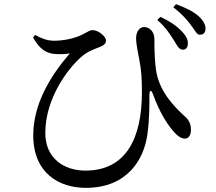

<svg xmlns="http://www.w3.org/2000/svg" viewBox="-20 -849 1040 924"><path d="M858 -610C873 -609 883 -618 884 -637C885 -656 878 -674 856 -697C833 -722 799 -746 752 -768L737 -753C778 -717 797 -686 815 -658C832 -631 840 -611 858 -610ZM393 55C596 55 673 -86 689 -200C700 -278 699 -350 699 -388C699 -419 708 -420 718 -391C746 -314 781 -256 813 -219C831 -197 851 -182 870 -182C890 -182 899 -202 899 -224C899 -259 883 -278 865 -293C822 -333 752 -402 733 -499C724 -551 723 -610 723 -662C723 -693 703 -718 674 -719C653 -719 635 -699 635 -665C635 -636 645 -590 650 -564C661 -510 663 -464 663 -406C663 -184 587 -28 391 -28C287 -28 198 -88 198 -209C198 -376 307 -519 370 -574C401 -603 437 -613 463 -624C484 -633 490 -642 490 -655C490 -673 454 -704 426 -704C412 -704 405 -697 377 -683C340 -664 288 -653 240 -653C208 -653 179 -664 149 -681L139 -668C169 -617 195 -597 235 -590C263 -587 294 -588 316 -592C221 -482 140 -347 140 -198C140 -15 265 55 393 55ZM941 -682C959 -681 968 -692 969 -709C970 -728 960 -749 936 -771C911 -793 878 -810 827 -829L814 -814C858 -780 879 -754 899 -728C918 -704 926 -682 941 -682Z"/></svg>

Font: Source Han Serif SC Medium
Style: Regular
Weight: 500
Designer: Ryoko NISHIZUKA 西塚涼子 (kana & ideographs); Frank Grießhammer (Latin, Greek & Cyrillic); Wenlong ZHANG 张文龙 (bopomofo); San
Foundry: Adobe
Version: Version 2.003;hotconv 1.1.1;makeotfexe 2.6.0